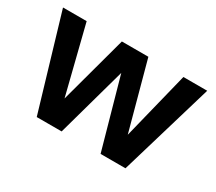

<svg xmlns="http://www.w3.org/2000/svg" viewBox="-102 -730 1053 935"><g transform="rotate(30 424.5 -263.0)"><path d="M175 0 19 -526H152L247 -146L350 -526H499L602 -147L696 -526H830L674 0H534L424 -392L315 0Z"/></g></svg>

Font: DM Sans 9pt
Style: Bold
Weight: 700
Version: Version 4.004;gftools[0.9.30]